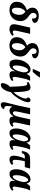

<svg xmlns="http://www.w3.org/2000/svg" viewBox="1980 -2816 1076 5077"><g transform="rotate(90 2518.5 -278.0)"><path d="M27 -177Q27 -287 86.5 -351.5Q146 -416 251 -451Q220 -483 201.5 -517.5Q183 -552 183 -594Q183 -678 246 -721.5Q309 -765 403 -765Q461 -765 502.5 -749Q544 -733 564.5 -709.5Q585 -686 585 -662Q585 -626 553 -606Q521 -586 472 -586Q476 -707 398 -707Q363 -707 341.5 -680Q320 -653 320 -612Q320 -580 345.5 -552.5Q371 -525 431 -481Q484 -443 511.5 -393Q539 -343 539 -285Q539 -198 501 -131Q463 -64 397 -27Q331 10 249 10Q148 10 87.5 -40.5Q27 -91 27 -177ZM373 -260Q373 -313 351.5 -347Q330 -381 291 -410Q244 -387 214 -325.5Q184 -264 184 -175Q184 -116 203.5 -85Q223 -54 258 -54Q291 -54 317.5 -81Q344 -108 358.5 -155Q373 -202 373 -260Z M621 -105Q621 -141 634 -201L710 -536H875L800 -205Q788 -157 788 -124Q788 -101 799.5 -89Q811 -77 831 -77Q866 -77 903 -104L926 -66Q889 -31 846.5 -10.5Q804 10 750 10Q692 10 656.5 -19.5Q621 -49 621 -105Z M964 -177Q964 -287 1023.5 -351.5Q1083 -416 1188 -451Q1157 -483 1138.5 -517.5Q1120 -552 1120 -594Q1120 -678 1183 -721.5Q1246 -765 1340 -765Q1398 -765 1439.5 -749Q1481 -733 1501.5 -709.5Q1522 -686 1522 -662Q1522 -626 1490 -606Q1458 -586 1409 -586Q1413 -707 1335 -707Q1300 -707 1278.5 -680Q1257 -653 1257 -612Q1257 -580 1282.5 -552.5Q1308 -525 1368 -481Q1421 -443 1448.5 -393Q1476 -343 1476 -285Q1476 -198 1438 -131Q1400 -64 1334 -27Q1268 10 1186 10Q1085 10 1024.5 -40.5Q964 -91 964 -177ZM1310 -260Q1310 -313 1288.5 -347Q1267 -381 1228 -410Q1181 -387 1151 -325.5Q1121 -264 1121 -175Q1121 -116 1140.5 -85Q1160 -54 1195 -54Q1228 -54 1254.5 -81Q1281 -108 1295.5 -155Q1310 -202 1310 -260Z M1555 -162Q1555 -264 1592.5 -352.5Q1630 -441 1691.5 -493.5Q1753 -546 1823 -546Q1866 -546 1894 -519.5Q1922 -493 1930 -445H1933Q1954 -478 1970 -499Q1986 -520 2007 -536H2115Q2091 -488 2077 -446Q2063 -404 2052 -345L2031 -239Q2014 -152 2014 -119Q2014 -98 2022.5 -85Q2031 -72 2045 -72Q2058 -72 2069.5 -77.5Q2081 -83 2099 -96L2123 -62Q2096 -31 2053 -10.5Q2010 10 1961 10Q1861 10 1861 -75Q1861 -107 1872 -143H1868Q1840 -91 1815 -58.5Q1790 -26 1756.5 -8Q1723 10 1676 10Q1614 10 1584.5 -36.5Q1555 -83 1555 -162ZM1881 -296 1894 -361Q1893 -414 1879 -449Q1865 -484 1840 -484Q1807 -484 1777.5 -436Q1748 -388 1730 -315Q1712 -242 1712 -173Q1712 -122 1721 -99Q1730 -76 1749 -76Q1779 -76 1806.5 -114.5Q1834 -153 1853.5 -205Q1873 -257 1881 -296ZM1808 -621Q1857 -726 1885 -796H2029L2026 -784Q2001 -745 1961.5 -695.5Q1922 -646 1884 -606H1804Z M2177 193Q2177 144 2205 90Q2233 36 2274 -5Q2269 -233 2255.5 -346Q2242 -459 2206 -459Q2188 -459 2164 -446L2150 -493Q2229 -545 2298 -545Q2343 -545 2367.5 -503Q2392 -461 2402.5 -367Q2413 -273 2417 -99Q2464 -140 2502.5 -201.5Q2541 -263 2563.5 -324Q2586 -385 2586 -423Q2586 -464 2553 -474Q2561 -510 2580 -528Q2599 -546 2627 -546Q2655 -546 2669 -530Q2683 -514 2683 -486Q2683 -421 2640.5 -329.5Q2598 -238 2535.5 -154.5Q2473 -71 2418 -28Q2394 93 2340.5 166.5Q2287 240 2222 240Q2200 240 2188.5 226Q2177 212 2177 193Z M2683 166Q2683 139 2691 104.5Q2699 70 2718 -1Q2754 -133 2773 -225L2839 -536H3003L2936 -221Q2924 -170 2924 -142Q2924 -116 2935 -98Q2946 -80 2966 -80Q3005 -80 3032.5 -130.5Q3060 -181 3080 -277L3135 -536H3299L3234 -235Q3219 -163 3219 -120Q3219 -74 3253 -74Q3267 -74 3278 -79.5Q3289 -85 3308 -99L3333 -65Q3305 -31 3266.5 -10.5Q3228 10 3168 10Q3106 10 3083 -18.5Q3060 -47 3061 -93H3056Q3024 -42 2990.5 -16Q2957 10 2913 10Q2837 10 2797 -65Q2783 13 2783 76Q2783 111 2800 130Q2817 149 2866 153Q2858 194 2824 217Q2790 240 2751 240Q2683 240 2683 166Z M3378 -162Q3378 -264 3415.5 -352.5Q3453 -441 3514.5 -493.5Q3576 -546 3646 -546Q3689 -546 3717 -519.5Q3745 -493 3753 -445H3756Q3777 -478 3793 -499Q3809 -520 3830 -536H3938Q3914 -488 3900 -446Q3886 -404 3875 -345L3854 -239Q3837 -152 3837 -119Q3837 -98 3845.5 -85Q3854 -72 3868 -72Q3881 -72 3892.5 -77.5Q3904 -83 3922 -96L3946 -62Q3919 -31 3876 -10.5Q3833 10 3784 10Q3684 10 3684 -75Q3684 -107 3695 -143H3691Q3663 -91 3638 -58.5Q3613 -26 3579.5 -8Q3546 10 3499 10Q3437 10 3407.5 -36.5Q3378 -83 3378 -162ZM3704 -296 3717 -361Q3716 -414 3702 -449Q3688 -484 3663 -484Q3630 -484 3600.5 -436Q3571 -388 3553 -315Q3535 -242 3535 -173Q3535 -122 3544 -99Q3553 -76 3572 -76Q3602 -76 3629.5 -114.5Q3657 -153 3676.5 -205Q3696 -257 3704 -296Z M4097 -103Q4097 -161 4119.5 -247.5Q4142 -334 4175 -396H4114Q4055 -396 4027 -318H3973Q3983 -388 4004 -435Q4025 -482 4070 -509Q4115 -536 4193 -536H4437L4401 -396H4246Q4229 -339 4218 -263Q4207 -187 4207 -138Q4207 -103 4217.5 -87.5Q4228 -72 4251 -72Q4278 -72 4315 -92L4338 -50Q4276 10 4197 10Q4152 10 4124.5 -17.5Q4097 -45 4097 -103Z M4456 -162Q4456 -264 4493.5 -352.5Q4531 -441 4592.5 -493.5Q4654 -546 4724 -546Q4767 -546 4795 -519.5Q4823 -493 4831 -445H4834Q4855 -478 4871 -499Q4887 -520 4908 -536H5016Q4992 -488 4978 -446Q4964 -404 4953 -345L4932 -239Q4915 -152 4915 -119Q4915 -98 4923.5 -85Q4932 -72 4946 -72Q4959 -72 4970.5 -77.5Q4982 -83 5000 -96L5024 -62Q4997 -31 4954 -10.5Q4911 10 4862 10Q4762 10 4762 -75Q4762 -107 4773 -143H4769Q4741 -91 4716 -58.5Q4691 -26 4657.5 -8Q4624 10 4577 10Q4515 10 4485.5 -36.5Q4456 -83 4456 -162ZM4782 -296 4795 -361Q4794 -414 4780 -449Q4766 -484 4741 -484Q4708 -484 4678.5 -436Q4649 -388 4631 -315Q4613 -242 4613 -173Q4613 -122 4622 -99Q4631 -76 4650 -76Q4680 -76 4707.5 -114.5Q4735 -153 4754.5 -205Q4774 -257 4782 -296Z"/></g></svg>

Font: Noto Serif NarrowExtraBold
Style: Italic
Weight: 800
Width: 4
Italic angle: -12°
Designer: Monotype Design Team
Foundry: Monotype Imaging Inc.
Version: Version 1.001